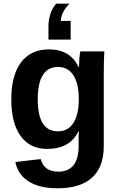

<svg xmlns="http://www.w3.org/2000/svg" viewBox="-20 -806 651 1038"><path d="M291 212Q195 212 136 175.5Q77 139 63 70L200 54Q218 122 295 122Q405 122 405 -18V-46L406 -98H405Q359 -1 235 -1Q142 -1 91.5 -70.5Q41 -140 41 -269Q41 -398 93.5 -468.5Q146 -539 245 -539Q360 -539 405 -443H407Q407 -451 409 -489Q411 -512 414 -528H544Q541 -476 541 -406V-16Q541 97 477.5 154.5Q414 212 291 212ZM406 -271Q406 -353 377 -398.5Q348 -444 294 -444Q184 -444 184 -269Q184 -96 293 -96Q348 -96 377 -141.5Q406 -187 406 -271ZM242 -592V-663Q242 -735 283 -786H355Q309 -737 309 -693H362V-592Z"/></svg>

Font: Libra Sans
Style: Bold
Weight: 700
Foundry: Context Ltd
Version: Version 1.000